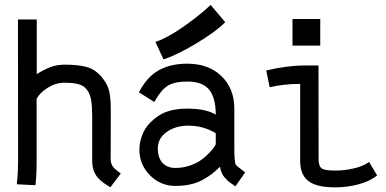

<svg xmlns="http://www.w3.org/2000/svg" viewBox="-20 -765 1593 793"><path d="M360.8 -281.2Q360.8 -325.2 356.7 -350.6Q352.5 -376 339.6 -393.6Q326.7 -411.1 304.7 -417.2Q282.7 -423.3 245.1 -423.3Q210 -423.3 176.8 -402.3Q143.6 -381.3 131.3 -356.9V-96.7Q131.3 -44.9 126.5 0L49.3 -3.9Q54.7 -52.2 54.7 -99.6L54.2 -684.6H131.8V-459Q161.1 -477.5 188 -487.8Q214.8 -498 248.5 -498Q302.2 -498 337.9 -488.3Q373.5 -478.5 399.9 -446.8Q423.8 -418.5 430.7 -389.6Q437.5 -360.8 437.5 -313.5V-281.2Q437.5 -238.3 437.3 -185.5Q437 -132.8 437 -108.9Q437 -89.4 446.5 -76.7Q456.1 -64 479 -48.8L436 8.3Q418.9 -1.5 407.5 -9.8Q396 -18.1 384.3 -31Q372.6 -43.9 366.7 -61.5Q360.8 -79.1 360.8 -101.6Z M622.1 -591.8Q670.4 -607.9 736.3 -653.8Q802.2 -699.7 850.1 -744.6L910.2 -673.3Q870.6 -633.3 790 -585.2Q709.5 -537.1 655.3 -519.5ZM631.8 -151.9Q631.8 -113.8 651.1 -92.5Q670.4 -71.3 704.6 -71.3Q733.4 -71.3 760 -79.8Q786.6 -88.4 803.7 -99.4Q820.8 -110.4 836.7 -126Q852.5 -141.6 858.9 -150.1Q865.2 -158.7 871.1 -168.5V-214.8Q820.3 -246.1 756.3 -246.1Q704.6 -245.6 668.2 -219.7Q631.8 -193.8 631.8 -151.9ZM947.8 -155.3Q947.8 -92.8 954.1 -84.5Q957 -80.6 963.1 -75.7Q969.2 -70.8 978.8 -63.7Q988.3 -56.6 992.7 -53.2L952.1 4.9Q948.7 2 937.3 -5.9Q925.8 -13.7 920.9 -18.3Q916 -22.9 908.2 -31.5Q900.4 -40 895.8 -51Q891.1 -62 888.7 -76.2Q871.1 -59.1 856.7 -47.9Q842.3 -36.6 819.3 -23.4Q796.4 -10.3 767.6 -3.7Q738.8 2.9 704.6 2.9Q642.6 2.9 599.1 -41.3Q555.7 -85.4 555.7 -147Q555.7 -175.8 566.9 -205.8Q578.1 -235.8 599.1 -257.3Q631.8 -290.5 668.5 -303.5Q705.1 -316.4 752.4 -316.4Q830.6 -316.4 871.1 -291.5Q871.1 -361.8 843.5 -395Q815.9 -428.2 754.4 -428.2Q702.1 -428.2 674.1 -411.6Q646 -395 617.2 -343.8L553.7 -383.8Q587.4 -447.8 636 -474.9Q684.6 -502 753.4 -502Q841.3 -502 894.5 -450.7Q947.8 -399.4 947.8 -316.4Z M1188 -686.5H1302.7V-576.7H1188ZM1238.8 -494.6H1295.4L1295.9 -102.5Q1297.4 -74.7 1312 -67.6Q1326.7 -60.5 1364.7 -60.5Q1402.8 -60.5 1441.9 -69.6Q1481 -78.6 1504.4 -96.2L1537.6 -40.5Q1507.8 -16.1 1460.9 -3.7Q1414.1 8.8 1365.2 8.8Q1299.3 8.8 1265.1 -9.8Q1219.7 -34.7 1219.7 -100.6V-418.5Q1152.8 -418.5 1093.8 -404.8L1079.6 -474.1Q1168 -494.6 1238.8 -494.6Z"/></svg>

Font: FantasqueSansM Nerd Font
Style: Regular
Weight: 400
Monospace: yes
Designer: Jany Belluz
Version: Version 1.8.0 ; ttfautohint (v1.8.2);Nerd Fonts 3.4.0